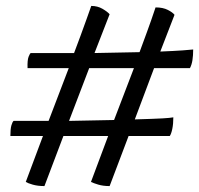

<svg xmlns="http://www.w3.org/2000/svg" viewBox="-20 -614 672 648"><path d="M130 14Q107 14 90 9Q73 4 67 0L125 -155H15Q15 -179 18.5 -191Q22 -203 26 -206H144L212 -384H73Q72 -411 76.5 -422.5Q81 -434 84 -435H230Q241 -463 251.5 -492.5Q262 -522 272 -549Q282 -576 288 -594Q309 -594 325.5 -584.5Q342 -575 350 -566L299 -435L451 -438Q462 -468 476 -506Q490 -544 505 -589Q530 -589 546.5 -580.5Q563 -572 569 -564L521 -440Q570 -442 597 -444Q624 -446 632 -447Q632 -427 629.5 -411Q627 -395 621 -384H500L435 -211Q503 -213 529 -214.5Q555 -216 565 -218Q565 -196 561.5 -179Q558 -162 553 -155H414L350 14Q328 14 311.5 9Q295 4 287 0L345 -155H194ZM213 -206 365 -209 432 -384H281Z"/></svg>

Font: Texturina 12pt Medium
Style: Italic
Weight: 500
Italic angle: -11°
Designer: Guillermo Torres Carreño
Foundry: Omnibus-Type
Version: Version 1.002